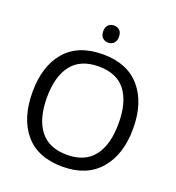

<svg xmlns="http://www.w3.org/2000/svg" viewBox="-161 -1043 1083 1181"><g transform="rotate(20 380.5 -452.5)"><path d="M384 -915Q406 -915 420.5 -901Q435 -887 435 -859Q435 -832 420.5 -817.5Q406 -803 384 -803Q361 -803 346.5 -817.5Q332 -832 332 -859Q332 -887 346.5 -901Q361 -915 384 -915ZM710 -358Q710 -189 624.5 -89.5Q539 10 381 10Q218 10 134.5 -89Q51 -188 51 -359Q51 -529 135 -627Q219 -725 382 -725Q540 -725 625 -626.5Q710 -528 710 -358ZM146 -358Q146 -219 204.5 -143.5Q263 -68 381 -68Q499 -68 557 -143.5Q615 -219 615 -358Q615 -497 557.5 -571.5Q500 -646 382 -646Q263 -646 204.5 -571Q146 -496 146 -358Z"/></g></svg>

Font: Advent Sans Logo
Style: Regular
Weight: 400
Designer: Types & Symbols
Foundry: Types & Symbols
Version: Version 1.002